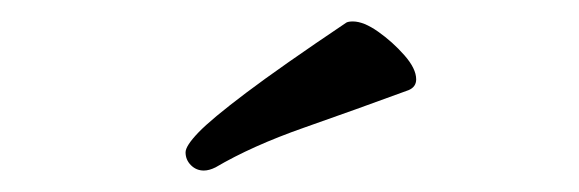

<svg xmlns="http://www.w3.org/2000/svg" viewBox="-20 -733 540 179"><path d="M361 -649Q312 -631 263.5 -614Q215 -597 181 -577Q175 -574 170 -574Q163 -574 158 -579Q153 -584 153 -591Q153 -597 165 -609.5Q177 -622 209.5 -646.5Q242 -671 303 -712Q305 -713 309 -713Q319 -713 332.5 -703.5Q346 -694 357 -681.5Q368 -669 368 -659Q368 -652 361 -649Z"/></svg>

Font: QiushuiShotai
Style: Regular
Weight: 600
Designer: Fontworks Inc.
Foundry: Fontworks Inc.
Version: Version 1.250